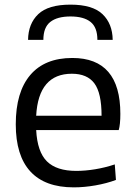

<svg xmlns="http://www.w3.org/2000/svg" viewBox="-20 -799 584 828"><path d="M101 -627Q102 -697 145 -738Q188 -779 284 -779Q379 -779 422 -738Q465 -697 466 -627H400Q400 -681 370.5 -704.5Q341 -728 284 -728Q227 -728 197 -704.5Q167 -681 167 -627ZM298 9Q174 9 111 -59.5Q48 -128 48 -263Q48 -402 110.5 -475.5Q173 -549 292 -549Q499 -549 499 -308Q499 -262 492 -238H136Q141 -144 182.5 -103Q224 -62 309 -62Q347 -62 390 -69Q433 -76 475 -90L480 -23Q440 -8 391.5 0.5Q343 9 298 9ZM290 -481Q146 -481 136 -300H418Q418 -398 387 -439.5Q356 -481 290 -481Z"/></svg>

Font: Encode Sans Normal
Style: Regular
Weight: 400
Designer: Pablo Impallari, Andres Torresi
Foundry: Pablo Impallari, Andres Torresi
Version: Version 1.000; ttfautohint (v1.00) -l 8 -r 50 -G 200 -x 14 -